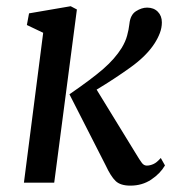

<svg xmlns="http://www.w3.org/2000/svg" viewBox="-20 -588 562 618"><path d="M57 0 119 -482.5 66.5 -507.5 73.5 -545 207.5 -568 227.5 -557.5 154.5 0ZM399.5 9.5Q367.5 9.5 352 -5.5Q336.5 -20.5 320 -56L203.5 -284.5Q275.5 -334 312.8 -366.5Q350 -399 371.5 -433.5Q384 -454 389.2 -473.5Q394.5 -493 396.5 -511Q399.5 -540.5 417.8 -552Q436 -563.5 453.5 -563.5Q475 -563.5 488 -550.2Q501 -537 501 -516Q501 -498.5 494.5 -481.5Q488 -464.5 477 -447.5Q451 -407.5 399.2 -370.5Q347.5 -333.5 291 -299.5L415.5 -96.5Q430.5 -71.5 437 -63.2Q443.5 -55 452.5 -55Q462.5 -55 473.5 -59.8Q484.5 -64.5 497.5 -79.5L511 -55.5Q495.5 -29 466.5 -9.8Q437.5 9.5 399.5 9.5Z"/></svg>

Font: Merriweather
Style: Italic
Weight: 400
Italic angle: -7.8°
Designer: Eben Sorkin
Foundry: Eben Sorkin
Version: Version 2.100